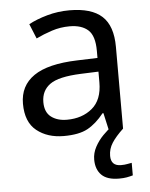

<svg xmlns="http://www.w3.org/2000/svg" viewBox="-54 -590 669 854"><g transform="rotate(-5 280.5 -162.5)"><path d="M288 -545Q386 -545 433 -502Q480 -459 480 -365V0H416L399 -76H395Q360 -32 321.5 -11Q283 10 215 10Q142 10 94 -28.5Q46 -67 46 -149Q46 -229 109 -272.5Q172 -316 303 -320L394 -323V-355Q394 -422 365 -448Q336 -474 283 -474Q241 -474 203 -461.5Q165 -449 132 -433L105 -499Q140 -518 188 -531.5Q236 -545 288 -545ZM314 -259Q214 -255 175.5 -227Q137 -199 137 -148Q137 -103 164.5 -82Q192 -61 235 -61Q303 -61 348 -98.5Q393 -136 393 -214V-262ZM412 116Q412 161 457 161Q474 161 485.5 158.5Q497 156 505 155V211Q491 215 477 217.5Q463 220 443 220Q390 220 365 195Q340 170 340 126Q340 97 354.5 70Q369 43 390.5 21Q412 -1 432 -15L480 0Q446 32 429 58.5Q412 85 412 116Z"/></g></svg>

Font: Noto Sans Yi
Style: Regular
Weight: 400
Designer: Monotype Design Team
Foundry: Monotype Imaging Inc.
Version: Version 2.002; ttfautohint (v1.8.4.7-5d5b)